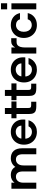

<svg xmlns="http://www.w3.org/2000/svg" viewBox="1516 -2260 756 3827"><g transform="rotate(-90 1893.5 -346.0)"><path d="M46 0V-496H166V-433Q190 -468 229 -488Q268 -508 318 -508Q375 -508 416 -485.5Q457 -463 481 -418Q508 -460 553.5 -484Q599 -508 653 -508Q748 -508 800 -450.5Q852 -393 852 -282V0H733V-270Q733 -337 707 -371.5Q681 -406 629 -406Q576 -406 543 -367Q510 -328 510 -256V0H390V-270Q390 -337 363.5 -371.5Q337 -406 284 -406Q232 -406 199 -367Q166 -328 166 -256V0Z M1179 12Q1104 12 1046.5 -20.5Q989 -53 956.5 -111Q924 -169 924 -245Q924 -322 956 -381.5Q988 -441 1046 -474.5Q1104 -508 1180 -508Q1253 -508 1308.5 -476Q1364 -444 1394.5 -389.5Q1425 -335 1425 -267Q1425 -257 1425 -245Q1425 -233 1423 -219H1011V-297H1304Q1301 -349 1266 -379.5Q1231 -410 1180 -410Q1143 -410 1111.5 -393.5Q1080 -377 1061 -344.5Q1042 -312 1042 -262V-233Q1042 -187 1060.5 -154Q1079 -121 1110 -104Q1141 -87 1179 -87Q1220 -87 1248 -105.5Q1276 -124 1289 -155H1411Q1398 -107 1365.5 -69.5Q1333 -32 1286 -10Q1239 12 1179 12Z M1683 0Q1635 0 1602 -11.5Q1569 -23 1552 -55Q1535 -87 1535 -148V-395H1450V-496H1535V-626H1655V-496H1785V-395H1655V-164Q1655 -137 1660.5 -124Q1666 -111 1680 -106.5Q1694 -102 1721 -102H1780V0Z M2043 0Q1995 0 1962 -11.5Q1929 -23 1912 -55Q1895 -87 1895 -148V-395H1810V-496H1895V-626H2015V-496H2145V-395H2015V-164Q2015 -137 2020.5 -124Q2026 -111 2040 -106.5Q2054 -102 2081 -102H2140V0Z M2419 12Q2344 12 2286.5 -20.5Q2229 -53 2196.5 -111Q2164 -169 2164 -245Q2164 -322 2196 -381.5Q2228 -441 2286 -474.5Q2344 -508 2420 -508Q2493 -508 2548.5 -476Q2604 -444 2634.5 -389.5Q2665 -335 2665 -267Q2665 -257 2665 -245Q2665 -233 2663 -219H2251V-297H2544Q2541 -349 2506 -379.5Q2471 -410 2420 -410Q2383 -410 2351.5 -393.5Q2320 -377 2301 -344.5Q2282 -312 2282 -262V-233Q2282 -187 2300.5 -154Q2319 -121 2350 -104Q2381 -87 2419 -87Q2460 -87 2488 -105.5Q2516 -124 2529 -155H2651Q2638 -107 2605.5 -69.5Q2573 -32 2526 -10Q2479 12 2419 12Z M2741 0V-496H2861V-420Q2880 -457 2910 -478.5Q2940 -500 2979 -500H3046V-393H2967Q2932 -393 2908.5 -374.5Q2885 -356 2873 -317.5Q2861 -279 2861 -221V0Z M3308 12Q3233 12 3175 -21Q3117 -54 3084 -112.5Q3051 -171 3051 -248Q3051 -325 3084 -383.5Q3117 -442 3175 -475Q3233 -508 3308 -508Q3401 -508 3465 -459Q3529 -410 3547 -325H3422Q3412 -363 3381 -384Q3350 -405 3307 -405Q3271 -405 3240.5 -386.5Q3210 -368 3192 -333.5Q3174 -299 3174 -248Q3174 -198 3192 -162.5Q3210 -127 3240.5 -108.5Q3271 -90 3307 -90Q3350 -90 3381 -111Q3412 -132 3422 -171H3547Q3530 -89 3465.5 -38.5Q3401 12 3308 12Z M3621 0V-496H3741V0ZM3621 -581V-704H3742V-581Z"/></g></svg>

Font: Host Grotesk SemiBold
Style: Regular
Weight: 600
Designer: Doukan Karapınar
Foundry: Element Type
Version: Version 1.003